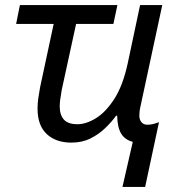

<svg xmlns="http://www.w3.org/2000/svg" viewBox="-20 -556 699 762"><path d="M466 186 507 7Q476 -1 461 -25.5Q446 -50 445 -97H441Q423 -72 397.5 -47.5Q372 -23 339 -6.5Q306 10 263 10Q202 10 165.5 -24Q129 -58 129 -125Q129 -146 132 -166.5Q135 -187 139 -209L193 -461H44L59 -536H446L430 -461H282L225 -199Q221 -177 219 -161Q217 -145 217 -134Q217 -100 233.5 -81.5Q250 -63 287 -63Q322 -63 361 -87Q400 -111 434 -164Q468 -217 487 -305L536 -536H624L538 -136Q535 -123 534 -114Q533 -105 533 -97Q533 -81 541.5 -71Q550 -61 564 -61Q578 -61 589 -64Q600 -67 611 -71L556 186Z"/></svg>

Font: Noto Sans IKEA
Style: Italic
Weight: 400
Italic angle: -12°
Designer: Monotype Design Team
Foundry: Monotype Imaging Inc.
Version: Version 2.001